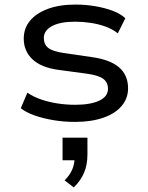

<svg xmlns="http://www.w3.org/2000/svg" viewBox="-20 -525 647 841"><path d="M308 9Q260 9 215 1.5Q170 -6 132.5 -19Q95 -32 71 -51L100 -119Q128 -100 162.5 -88.5Q197 -77 234.5 -71.5Q272 -66 309 -66Q376 -66 414.5 -84Q453 -102 453 -136Q453 -164 432.5 -179.5Q412 -195 362 -202L236 -219Q161 -229 122.5 -265Q84 -301 84 -356Q84 -400 110.5 -433Q137 -466 188 -485.5Q239 -505 311 -505Q354 -505 396 -498Q438 -491 473 -478Q508 -465 529 -445L496 -379Q472 -398 441 -409Q410 -420 376 -425Q342 -430 309 -430Q243 -430 207.5 -410.5Q172 -391 172 -359Q172 -330 191.5 -315Q211 -300 258 -293L381 -275Q462 -264 501.5 -230Q541 -196 541 -138Q541 -94 512.5 -60.5Q484 -27 431.5 -9Q379 9 308 9ZM303 296 263 265Q287 241 297 216Q307 191 307 163L324 177H254V78H363V152Q363 196 348.5 231Q334 266 303 296Z"/></svg>

Font: Nunito Sans 7pt SemiExpanded
Style: Regular
Weight: 400
Width: 6
Designer: Vernon Adams
Foundry: Vernon Adams
Version: Version 3.101;gftools[0.9.27]